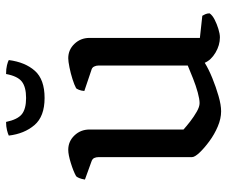

<svg xmlns="http://www.w3.org/2000/svg" viewBox="-78 -667 749 633"><g transform="rotate(-90 296.5 -350.5)"><path d="M246 4Q222 4 196 -7Q170 -18 147 -35Q124 -52 109.5 -67.5Q95 -83 95 -92V-400Q95 -408 92 -414.5Q89 -421 79 -424L21 -445Q23 -457 26 -464Q29 -471 32 -474Q48 -483 75.5 -491.5Q103 -500 119 -500Q147 -500 166.5 -479.5Q186 -459 186 -430V-120Q197 -110 212.5 -98Q228 -86 244.5 -76.5Q261 -67 273 -67Q286 -67 308 -73Q330 -79 354 -88.5Q378 -98 397 -106V-400Q397 -408 393.5 -415Q390 -422 381 -424L313 -447Q314 -458 317 -465Q320 -472 322 -474Q333 -480 352 -486Q371 -492 391 -496Q411 -500 421 -500Q449 -500 468.5 -479.5Q488 -459 488 -430V-66L561 -58Q563 -55 566 -48.5Q569 -42 569 -34Q563 -25 548.5 -17.5Q534 -10 517.5 -5Q501 0 490 0Q464 0 439.5 -14.5Q415 -29 406 -50Q385 -37 355.5 -25Q326 -13 296.5 -4.5Q267 4 246 4ZM290 -578Q229 -578 200.5 -611.5Q172 -645 166 -696Q172 -699 184 -702Q196 -705 211 -705Q219 -667 236.5 -653Q254 -639 290 -639Q326 -639 344 -653Q362 -667 369 -705Q386 -705 398 -702Q410 -699 415 -696Q408 -642 379.5 -610Q351 -578 290 -578Z"/></g></svg>

Font: Texturina Medium 12pt
Style: Regular
Weight: 400
Version: Version 1.002